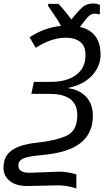

<svg xmlns="http://www.w3.org/2000/svg" viewBox="-55 -870 607 1096"><path d="M-35.2 86.9Q-35.2 23.4 10.7 -10.7Q56.6 -44.9 157.2 -55.7Q257.8 -66.4 322 -93.8Q386.2 -121.1 386.2 -212.9Q386.2 -334 229 -334H124L138.2 -402.8H235.8Q327.1 -402.8 380.1 -442.9Q433.1 -482.9 433.1 -555.2Q433.1 -606.9 402.6 -630.9Q372.1 -654.8 320.8 -654.8Q238.8 -654.8 148.9 -597.2L113.8 -657.2Q198.7 -712.9 293 -722.2Q273.9 -758.8 237.8 -809.6L220.2 -835V-848.1H278.8Q319.8 -803.7 352.1 -758.8Q391.1 -807.1 415.5 -828.6Q439.9 -850.1 476.1 -850.1Q494.6 -850.1 515.1 -842.8V-788.1Q497.1 -792 482.9 -792Q468.8 -792 454.1 -780Q439.5 -768.1 400.9 -715.8Q455.6 -705.1 487.3 -665.8Q519 -626.5 519 -558.6Q519 -490.7 470 -438.5Q420.9 -386.2 336.9 -369.1V-366.2Q399.9 -356.9 437.5 -316.4Q475.1 -275.9 475.1 -209Q475.1 -108.9 404.1 -53.2Q333 2.4 184.1 15.1Q106.4 22 78.1 34.4Q49.8 46.9 49.8 75.2Q49.8 116.2 113.8 116.2L285.2 109.9Q325.7 109.9 380.9 125V206.1Q329.6 188 275.9 188L193.8 189.9L100.1 191.9Q37.1 191.9 1 163.1Q-35.2 134.3 -35.2 86.9Z"/></svg>

Font: OpenSans-Italic
Style: Italic
Weight: 400
Italic angle: -12°
Foundry: Ascender Corporation
Version: Version 1.10